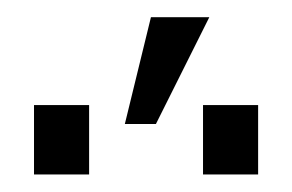

<svg xmlns="http://www.w3.org/2000/svg" viewBox="-20 -831 339 223"><path d="M125 -687 155.3 -811H223.1L161.1 -687ZM19.5 -628.4V-709H83.5V-628.4ZM215.8 -628.4V-709H279.8V-628.4Z"/></svg>

Font: Roboto Slab Light
Style: Regular
Weight: 300
Designer: Google
Version: Version 2.000; ttfautohint (v1.8.1.43-b0c9)